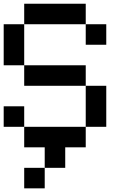

<svg xmlns="http://www.w3.org/2000/svg" viewBox="-20 -798 707 1040"><path d="M111.1 -111.1H0V-222.2H111.1ZM222.2 222.2H111.1V111.1H222.2ZM222.2 0H111.1V-111.1H444.4V0H333.3V111.1H222.2ZM444.4 -333.3H111.1V-444.4H444.4ZM111.1 -444.4H0V-666.7H111.1ZM555.6 -555.6H444.4V-666.7H555.6ZM444.4 -666.7H111.1V-777.8H444.4ZM555.6 -111.1H444.4V-333.3H555.6Z"/></svg>

Font: Pixeloid Sans
Style: Regular
Weight: 400
Designer: GGBotNet
Foundry: GGBotNet
Version: 0.5